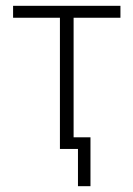

<svg xmlns="http://www.w3.org/2000/svg" viewBox="-20 -512 458 660"><path d="M248 128V0H186V-451H25V-492H394V-451H233V-40H291V128Z"/></svg>

Font: Nunito Sans 7pt Condensed ExtraLight
Style: Regular
Weight: 250
Width: 3
Designer: Vernon Adams
Foundry: Vernon Adams
Version: Version 3.101;gftools[0.9.27]